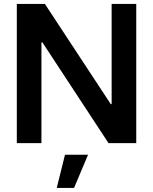

<svg xmlns="http://www.w3.org/2000/svg" viewBox="-20 -727 777 975"><path d="M65.4 -707H208L542.5 -198.2H546.9V-707H671.9V0H531.2L195.3 -511.7H190.4V0H65.4ZM356 227.5H268.1L310.1 58.6H427.2Z"/></svg>

Font: Wanted Sans SemiBold
Style: Regular
Weight: 600
Designer: Original Design by Kil Hyung-jin and Kang Hanbin, Wanted Lab, Inc; Hangeul from Source Han Sans by Jang Soo-young and Ka
Foundry: Wanted Lab, Inc.
Version: Version 1.003